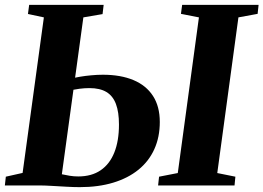

<svg xmlns="http://www.w3.org/2000/svg" viewBox="-25 -763 1084 790"><path d="M303 7Q277.5 7 247.2 5.2Q217 3.5 187.5 1.8Q158 0 134.5 0H-5L-1 -36L68 -51.5L155.5 -691.5L90 -705.5L95 -743H401.5L397 -705L318 -691.5L229.5 -46Q244.5 -42.5 261.8 -39.8Q279 -37 297 -37Q352 -37 389.2 -62.5Q426.5 -88 445.5 -135.8Q464.5 -183.5 464.5 -250.5Q464.5 -302 452 -335.2Q439.5 -368.5 412.8 -384.5Q386 -400.5 343 -400.5Q322.5 -400.5 302.2 -397.8Q282 -395 266.5 -392L271 -440Q284.5 -444 305.5 -447.5Q326.5 -451 350.8 -453.2Q375 -455.5 398.5 -455.5Q471.5 -455.5 524 -433.5Q576.5 -411.5 604.5 -368.2Q632.5 -325 632.5 -261Q632.5 -199 610 -149.2Q587.5 -99.5 544.8 -64.8Q502 -30 441 -11.5Q380 7 303 7ZM625.5 0 629.5 -36 706.5 -51 793.5 -691.5 719.5 -706 724.5 -743H1039L1035 -706L956 -691.5L869 -51L943.5 -36L940 0Z"/></svg>

Font: Merriweather 72pt ExtraBold
Style: Italic
Weight: 800
Italic angle: -7.8°
Version: Version 2.101